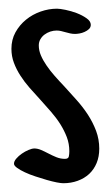

<svg xmlns="http://www.w3.org/2000/svg" viewBox="-20 -415 249 442"><path d="M189 -357.9Q189 -352.1 184.8 -348.1Q180.7 -344.2 174.8 -341.6Q168.9 -338.9 162.8 -337.9Q156.7 -336.9 152.8 -336.9Q147 -336.9 141.6 -338.1Q136.2 -339.4 130.9 -340.8Q125.5 -342.3 120.6 -343.5Q115.7 -344.7 110.4 -344.7Q103 -344.7 95.7 -342.3Q88.4 -339.8 82.5 -335.4Q76.7 -331.1 73 -324.7Q69.3 -318.4 69.3 -310.5Q69.3 -298.8 74.2 -287.4Q79.1 -275.9 87.2 -264.2Q95.2 -252.4 105.7 -240.5Q116.2 -228.5 127.9 -216.3Q142.1 -200.7 156.5 -184.6Q170.9 -168.5 182.4 -150.9Q193.8 -133.3 201.2 -113.8Q208.5 -94.2 208.5 -72.8Q208.5 -54.2 202.4 -39.6Q196.3 -24.9 185.3 -14.6Q174.3 -4.4 158.9 1.2Q143.6 6.8 125.5 6.8Q120.6 6.8 110.6 4.9Q100.6 2.9 87.9 -0.7Q75.2 -4.4 61.8 -8.8Q48.3 -13.2 37.4 -18.3Q26.4 -23.4 19.3 -28.6Q12.2 -33.7 12.2 -38.1Q12.2 -43.9 17.6 -50Q22.9 -56.2 30.3 -61.3Q37.6 -66.4 45.7 -69.8Q53.7 -73.2 59.1 -73.2Q66.4 -73.2 74.5 -69.8Q82.5 -66.4 90.8 -62Q100.1 -57.1 109.6 -53.2Q119.1 -49.3 129.4 -49.3Q137.2 -49.3 138.4 -54.7Q139.6 -60.1 139.6 -66.9Q139.6 -84 133.8 -99.4Q127.9 -114.7 118.7 -129.4Q109.4 -144 97.2 -158Q85 -171.9 72.8 -185.5Q60.1 -199.2 48.1 -212.9Q36.1 -226.6 26.9 -241Q17.6 -255.4 12 -270.5Q6.3 -285.6 6.3 -302.7Q6.3 -323.7 15.6 -340.6Q24.9 -357.4 39.8 -369.6Q54.7 -381.8 73.5 -388.4Q92.3 -395 111.3 -395Q117.7 -395 130.9 -392.3Q144 -389.6 156.7 -384.8Q169.4 -379.9 179.2 -373Q189 -366.2 189 -357.9Z"/></svg>

Font: Just Another Hand
Style: Regular
Weight: 400
Designer: Astigmatic (AOETI)
Foundry: Astigmatic (AOETI)
Version: Version 1.001